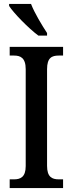

<svg xmlns="http://www.w3.org/2000/svg" viewBox="-20 -951 367 971"><path d="M174 -771H218V-784C193 -822 154 -886 137 -931H26V-921C48 -886 125 -807 174 -771ZM29 0H299V-44H277C243 -44 218 -56 218 -112V-601C218 -659 242 -670 277 -670H299V-714H29V-670H51C83 -670 110 -659 110 -601V-111C110 -55 83 -44 51 -44H29Z"/></svg>

Font: Noto Serif Ethiopic Condensed Medium
Style: Regular
Weight: 500
Width: 3
Designer: Monotype Design Team
Foundry: Monotype Imaging Inc.
Version: Version 2.102